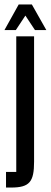

<svg xmlns="http://www.w3.org/2000/svg" viewBox="-37 -715 228 862"><path d="M106 -695H47L-17 -580H34L77 -645L120 -580H171ZM36 -552V57H-10V127H13C96 127 116 101 116 11V-552Z"/></svg>

Font: Queering
Style: Regular
Weight: 400
Designer: Adam Naccarato
Foundry: adamnac
Version: Version 2.000;hotconv 1.0.109;makeotfexe 2.5.65596